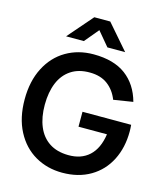

<svg xmlns="http://www.w3.org/2000/svg" viewBox="-138 -1058 1007 1175"><g transform="rotate(15 366.0 -470.0)"><path d="M30 -360Q30 -475.2 73.6 -560.1Q117.2 -645 193.8 -689.9Q270.5 -734.8 367.2 -734.8Q495.4 -734.8 571.8 -677.9Q648.2 -620.9 676.6 -516.4L553.9 -496.9Q531.9 -553.8 487.5 -587.3Q443.1 -620.8 374.7 -621.2Q303.8 -622 255.1 -589.8Q206.4 -557.7 182 -498.8Q157.7 -439.8 157.5 -360Q157.3 -280.7 181.8 -222.1Q206.2 -163.5 254.8 -131.5Q303.3 -99.5 374.7 -98.7Q456.8 -97.4 507.8 -144.2Q558.7 -191.1 572 -283H391.7V-377.5H700Q701.1 -367.1 701.5 -354.6Q702 -342.1 702 -335.3Q702 -233.3 661.6 -153.8Q621.2 -74.2 545.5 -29.6Q469.8 15 367.2 15Q272.2 15 195.5 -29.3Q118.8 -73.7 74.4 -158.4Q30 -243.1 30 -360ZM311.8 -955H412.8L549.4 -797.5H436.9L362.2 -886.7L287.6 -797.5H175.1Z"/></g></svg>

Font: Tap Sans
Style: Regular
Weight: 400
Designer: Tap Payments
Foundry: Tap Payments
Version: Version 1.001;Glyphs 3.1.2 (3151)